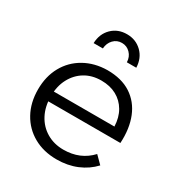

<svg xmlns="http://www.w3.org/2000/svg" viewBox="-173 -864 934 990"><g transform="rotate(30 294.0 -368.5)"><path d="M479 -294Q477 -347 454.5 -385.5Q432 -424 393.5 -445Q355 -466 303 -466Q248 -466 206.5 -441Q165 -416 141 -371Q117 -326 117 -266Q117 -204 141.5 -157.5Q166 -111 210 -85Q254 -59 310 -59Q410 -59 473 -127L516 -84Q478 -43 424 -20.5Q370 2 305 2Q227 2 167.5 -31.5Q108 -65 75 -125Q42 -185 42 -263Q42 -341 75 -400.5Q108 -460 167.5 -493.5Q227 -527 303 -528Q388 -528 444 -491.5Q500 -455 526.5 -389.5Q553 -324 548 -236H103V-294ZM226 -613H171Q173 -669 208.5 -704Q244 -739 298 -739Q351 -739 387 -704Q423 -669 425 -613H369Q368 -645 347.5 -666Q327 -687 298 -687Q268 -687 248 -666Q228 -645 226 -613Z"/></g></svg>

Font: Alexandria Light
Style: Regular
Weight: 300
Designer: Mohamed Gaber
Foundry: Kief Type Foundry
Version: Version 5.100